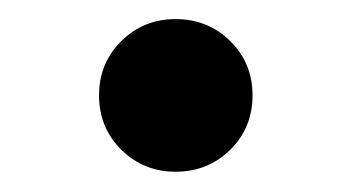

<svg xmlns="http://www.w3.org/2000/svg" viewBox="-20 -167 359 196"><path d="M159.2 8.3Q126.5 8.3 103.8 -14.2Q81.1 -36.6 81.1 -69.8Q81.1 -102.5 103.8 -125Q126.5 -147.5 159.2 -147.5Q192.4 -147.5 215.1 -125Q237.8 -102.5 237.8 -69.8Q237.8 -36.6 215.1 -14.2Q192.4 8.3 159.2 8.3Z"/></svg>

Font: Inter SemiBold
Style: Regular
Weight: 600
Designer: Rasmus Andersson
Foundry: rsms
Version: Version 4.001;git-9221beed3